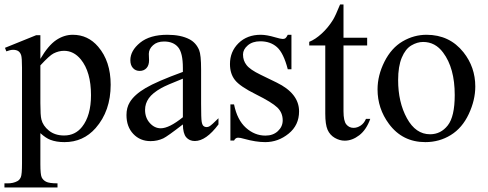

<svg xmlns="http://www.w3.org/2000/svg" viewBox="-23 -614 2154 848"><path d="M-1 -402.8 136.7 -458.5H155.3V-354Q189.9 -413.1 224.9 -436.8Q259.8 -460.4 298.3 -460.4Q365.7 -460.4 410.6 -407.7Q465.8 -343.3 465.8 -239.7Q465.8 -124 399.4 -48.3Q344.7 13.7 261.7 13.7Q225.6 13.7 199.2 3.4Q179.7 -3.9 155.3 -25.9V110.4Q155.3 156.2 160.9 168.7Q166.5 181.2 180.4 188.5Q194.3 195.8 231 195.8V213.9H-3.4V195.8H8.8Q35.6 196.3 54.7 185.5Q64 180.2 69.1 168.2Q74.2 156.2 74.2 107.4V-315.4Q74.2 -358.9 70.3 -370.6Q66.4 -382.3 57.9 -388.2Q49.3 -394 34.7 -394Q22.9 -394 4.9 -387.2ZM155.3 -325.2V-158.2Q155.3 -104 159.7 -86.9Q166.5 -58.6 193.1 -37.1Q219.7 -15.6 260.3 -15.6Q309.1 -15.6 339.4 -53.7Q378.9 -103.5 378.9 -193.8Q378.9 -296.4 334 -351.6Q302.7 -389.6 259.8 -389.6Q236.3 -389.6 213.4 -377.9Q195.8 -369.1 155.3 -325.2Z M784.7 -64.5Q715.8 -11.2 698.2 -2.9Q671.9 9.3 642.1 9.3Q595.7 9.3 565.7 -22.5Q535.6 -54.2 535.6 -106Q535.6 -138.7 550.3 -162.6Q570.3 -195.8 619.9 -225.1Q669.4 -254.4 784.7 -296.4V-314Q784.7 -380.9 763.4 -405.8Q742.2 -430.7 701.7 -430.7Q670.9 -430.7 652.8 -414.1Q634.3 -397.5 634.3 -376L635.3 -347.7Q635.3 -325.2 623.8 -313Q612.3 -300.8 593.8 -300.8Q575.7 -300.8 564.2 -313.5Q552.7 -326.2 552.7 -348.1Q552.7 -390.1 595.7 -425.3Q638.7 -460.4 716.3 -460.4Q775.9 -460.4 814 -440.4Q842.8 -425.3 856.4 -393.1Q865.2 -372.1 865.2 -307.1V-155.3Q865.2 -91.3 867.7 -76.9Q870.1 -62.5 875.7 -57.6Q881.3 -52.7 888.7 -52.7Q896.5 -52.7 902.3 -56.2Q912.6 -62.5 941.9 -91.8V-64.5Q887.2 8.8 837.4 8.8Q813.5 8.8 799.3 -7.8Q785.2 -24.4 784.7 -64.5ZM784.7 -96.2V-266.6Q710.9 -237.3 689.5 -225.1Q650.9 -203.6 634.3 -180.2Q617.7 -156.7 617.7 -128.9Q617.7 -93.8 638.7 -70.6Q659.7 -47.4 687 -47.4Q724.1 -47.4 784.7 -96.2Z M1264.2 -460.4V-308.1H1248Q1229.5 -379.9 1200.4 -405.8Q1171.4 -431.6 1126.5 -431.6Q1092.3 -431.6 1071.3 -413.6Q1050.3 -395.5 1050.3 -373.5Q1050.3 -346.2 1065.9 -326.7Q1081.1 -306.6 1127.4 -284.2L1198.7 -249.5Q1297.9 -201.2 1297.9 -122.1Q1297.9 -61 1251.7 -23.7Q1205.6 13.7 1148.4 13.7Q1107.4 13.7 1054.7 -1Q1038.6 -5.9 1028.3 -5.9Q1017.1 -5.9 1010.7 6.8H994.6V-152.8H1010.7Q1024.4 -84.5 1063 -49.8Q1101.6 -15.1 1149.4 -15.1Q1183.1 -15.1 1204.3 -34.9Q1225.6 -54.7 1225.6 -82.5Q1225.6 -116.2 1201.9 -139.2Q1178.2 -162.1 1107.4 -197.3Q1036.6 -232.4 1014.6 -260.7Q992.7 -288.6 992.7 -331.1Q992.7 -386.2 1030.5 -423.3Q1068.4 -460.4 1128.4 -460.4Q1154.8 -460.4 1192.4 -449.2Q1217.3 -441.9 1225.6 -441.9Q1233.4 -441.9 1237.8 -445.3Q1242.2 -448.7 1248 -460.4Z M1494.1 -594.2V-447.3H1598.6V-413.1H1494.1V-123Q1494.1 -79.6 1506.6 -64.5Q1519 -49.3 1538.6 -49.3Q1554.7 -49.3 1569.8 -59.3Q1585 -69.3 1593.3 -88.9H1612.3Q1595.2 -41 1564 -16.8Q1532.7 7.3 1499.5 7.3Q1477.1 7.3 1455.6 -5.1Q1434.1 -17.6 1423.8 -40.8Q1413.6 -64 1413.6 -112.3V-413.1H1342.8V-429.2Q1369.6 -439.9 1397.7 -465.6Q1425.8 -491.2 1447.8 -526.4Q1459 -544.9 1479 -594.2Z M1860.8 -460.4Q1962.4 -460.4 2023.9 -383.3Q2076.2 -317.4 2076.2 -231.9Q2076.2 -171.9 2047.4 -110.4Q2018.6 -48.8 1968 -17.6Q1917.5 13.7 1855.5 13.7Q1754.4 13.7 1694.8 -66.9Q1644.5 -134.8 1644.5 -219.2Q1644.5 -280.8 1675 -341.6Q1705.6 -402.3 1755.4 -431.4Q1805.2 -460.4 1860.8 -460.4ZM1845.7 -428.7Q1819.8 -428.7 1793.7 -413.3Q1767.6 -397.9 1751.5 -359.4Q1735.4 -320.8 1735.4 -260.3Q1735.4 -162.6 1774.2 -91.8Q1813 -21 1876.5 -21Q1923.8 -21 1954.6 -60.1Q1985.4 -99.1 1985.4 -194.3Q1985.4 -313.5 1934.1 -381.8Q1899.4 -428.7 1845.7 -428.7Z"/></svg>

Font: Jameel Khushkhat-L
Style: Regular
Weight: 400
Version: Version 3.5